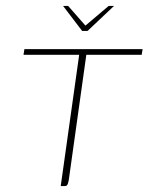

<svg xmlns="http://www.w3.org/2000/svg" viewBox="-20 -625 499 645"><path d="M192 -605H209L267 -539L345 -605H363L274 -521H256ZM62 -460H459L456 -441H270L211 -20Q210 -14 208.5 -9.5Q207 -5 205 -2.5Q203 0 197 0H184L246 -441H59Z"/></svg>

Font: Genos Thin Thin
Style: Italic
Weight: 250
Italic angle: -8°
Version: Version 1.010